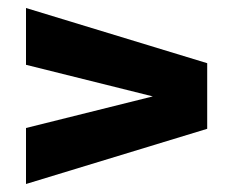

<svg xmlns="http://www.w3.org/2000/svg" viewBox="-20 -543 573 480"><path d="M498 -221 362 -302 45 -381V-523L498 -385ZM45 -83V-223L362 -302L498 -385V-221Z"/></svg>

Font: Radio Canada Big
Style: Bold
Weight: 700
Designer: Étienne Aubert Bonn
Foundry: Coppers and Brasses
Version: Version 1.001